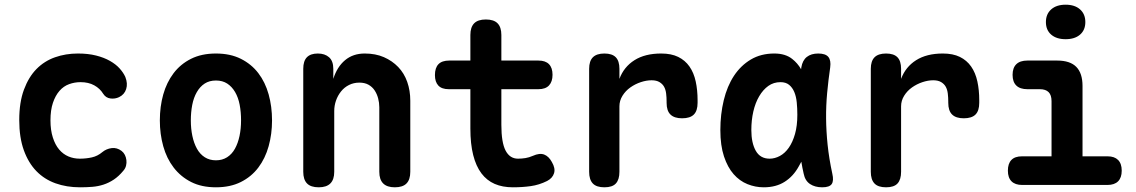

<svg xmlns="http://www.w3.org/2000/svg" viewBox="-20 -788 4840 818"><path d="M62 -277Q62 -352 82 -406Q102 -460 135.5 -494Q169 -528 214.5 -544Q260 -560 312 -560Q355 -560 389 -551.5Q423 -543 448.5 -528.5Q474 -514 490 -496Q506 -478 514 -460Q525 -432 517.5 -408.5Q510 -385 487 -374Q470 -366 450.5 -368.5Q431 -371 420 -388Q406 -411 381.5 -424.5Q357 -438 323 -438Q298 -438 274.5 -429.5Q251 -421 233.5 -401Q216 -381 205.5 -350Q195 -319 195 -275Q195 -234 205 -202.5Q215 -171 232 -151Q249 -131 271.5 -121.5Q294 -112 320 -112Q347 -112 371.5 -117.5Q396 -123 416 -140Q433 -154 455.5 -157Q478 -160 498 -145Q507 -138 512 -128Q517 -118 518.5 -106Q520 -94 517 -82Q514 -70 505 -60Q486 -37 465 -23Q444 -9 421 -1.5Q398 6 373 8Q348 10 321 10Q264 10 216.5 -7Q169 -24 135 -59Q101 -94 81.5 -148Q62 -202 62 -277Z M900 10Q839 10 794.5 -12.5Q750 -35 720 -74Q690 -113 675.5 -165Q661 -217 661 -275Q661 -334 675.5 -385.5Q690 -437 719.5 -476Q749 -515 794 -537.5Q839 -560 900 -560Q961 -560 1006 -537.5Q1051 -515 1080.5 -476.5Q1110 -438 1124.5 -386Q1139 -334 1139 -275Q1139 -217 1124.5 -165Q1110 -113 1080.5 -74Q1051 -35 1006 -12.5Q961 10 900 10ZM900 -105Q927 -105 947.5 -118Q968 -131 981 -154.5Q994 -178 1000.5 -209Q1007 -240 1007 -275Q1007 -311 1001 -342Q995 -373 981.5 -396Q968 -419 948 -432Q928 -445 900 -445Q872 -445 852 -432Q832 -419 818.5 -395.5Q805 -372 799 -341Q793 -310 793 -275Q793 -240 799.5 -209Q806 -178 819 -154.5Q832 -131 852.5 -118Q873 -105 900 -105Z M1404 -315V-56Q1404 -23 1387.5 -6.5Q1371 10 1338 10Q1304 10 1288 -6.5Q1272 -23 1272 -56V-495Q1272 -528 1287.5 -544Q1303 -560 1334 -560Q1364 -560 1382 -544Q1400 -528 1400 -495V-452Q1416 -503 1450 -531.5Q1484 -560 1534 -560Q1580 -560 1615.5 -544.5Q1651 -529 1676.5 -502.5Q1702 -476 1715 -439Q1728 -402 1728 -359V-56Q1728 -23 1712 -6.5Q1696 10 1662 10Q1629 10 1612.5 -6.5Q1596 -23 1596 -56V-331Q1596 -350 1591 -369Q1586 -388 1576 -403Q1566 -418 1550 -427Q1534 -436 1511 -436Q1487 -436 1467 -426Q1447 -416 1433 -398.5Q1419 -381 1411.5 -359.5Q1404 -338 1404 -315Z M2274 -530Q2304 -530 2319 -514.5Q2334 -499 2334 -469.5Q2334 -440 2319 -424Q2304 -408 2274 -408H2116V-256Q2116 -181 2134 -146.5Q2152 -112 2187 -112Q2203 -112 2218.5 -114.5Q2234 -117 2250 -124Q2279 -137 2298.5 -129.5Q2318 -122 2331 -98Q2347 -71 2340.5 -50Q2334 -29 2311 -17Q2277 0 2241 5Q2205 10 2165 10Q2121 10 2087.5 -4.5Q2054 -19 2031 -49.5Q2008 -80 1996 -127.5Q1984 -175 1984 -240V-408H1892Q1862 -408 1847.5 -423.5Q1833 -439 1833 -468Q1833 -499 1848 -514.5Q1863 -530 1894 -530H1984V-639Q1984 -672 2000 -688.5Q2016 -705 2050 -705Q2084 -705 2100 -688.5Q2116 -672 2116 -639V-530Z M2555 10Q2521 10 2505.5 -6.5Q2490 -23 2490 -56V-495Q2490 -528 2506 -544Q2522 -560 2555 -560Q2588 -560 2603.5 -544Q2619 -528 2619 -495V-452Q2638 -503 2683 -531.5Q2728 -560 2797 -560Q2840 -560 2869.5 -545.5Q2899 -531 2917.5 -504.5Q2936 -478 2944 -441Q2952 -404 2952 -361V-350Q2952 -316 2936 -300Q2920 -284 2886 -284Q2853 -284 2836.5 -300Q2820 -316 2820 -350V-355Q2820 -373 2818 -389.5Q2816 -406 2809.5 -418Q2803 -430 2790 -438Q2777 -446 2756 -446Q2734 -446 2710 -438Q2686 -430 2665.5 -415.5Q2645 -401 2632 -380Q2619 -359 2619 -335V-56Q2619 -23 2604 -6.5Q2589 10 2555 10Z M3234 10Q3198 10 3164.5 -3.5Q3131 -17 3105.5 -46Q3080 -75 3064.5 -121.5Q3049 -168 3049 -234Q3049 -301 3063.5 -361Q3078 -421 3107 -465Q3136 -509 3179 -534.5Q3222 -560 3279 -560Q3326 -560 3355 -537Q3378 -519 3393 -493Q3394 -497 3394 -501Q3399 -531 3417.5 -545.5Q3436 -560 3466 -560Q3497 -560 3509 -545.5Q3521 -531 3517 -501Q3509 -446 3504 -392Q3499 -338 3499.5 -283.5Q3500 -229 3506 -171Q3512 -113 3526 -48Q3533 -18 3523.5 -4Q3514 10 3483 10Q3452 10 3431 -4Q3410 -18 3404 -48Q3398 -74 3394 -99Q3389 -89 3383 -79Q3360 -37 3323 -13.5Q3286 10 3234 10ZM3259 -112Q3281 -112 3302.5 -123.5Q3324 -135 3340.5 -158.5Q3357 -182 3367 -217Q3377 -252 3377 -299Q3377 -326 3374.5 -351.5Q3372 -377 3364 -396Q3356 -415 3342 -426.5Q3328 -438 3305 -438Q3276 -438 3253.5 -422Q3231 -406 3214.5 -378Q3198 -350 3189.5 -313Q3181 -276 3181 -234Q3181 -179 3200 -145.5Q3219 -112 3259 -112Z M3755 10Q3721 10 3705.5 -6.5Q3690 -23 3690 -56V-495Q3690 -528 3706 -544Q3722 -560 3755 -560Q3788 -560 3803.5 -544Q3819 -528 3819 -495V-452Q3838 -503 3883 -531.5Q3928 -560 3997 -560Q4040 -560 4069.5 -545.5Q4099 -531 4117.5 -504.5Q4136 -478 4144 -441Q4152 -404 4152 -361V-350Q4152 -316 4136 -300Q4120 -284 4086 -284Q4053 -284 4036.5 -300Q4020 -316 4020 -350V-355Q4020 -373 4018 -389.5Q4016 -406 4009.5 -418Q4003 -430 3990 -438Q3977 -446 3956 -446Q3934 -446 3910 -438Q3886 -430 3865.5 -415.5Q3845 -401 3832 -380Q3819 -359 3819 -335V-56Q3819 -23 3804 -6.5Q3789 10 3755 10Z M4699 -122Q4728 -122 4743.5 -106.5Q4759 -91 4759 -61Q4759 -31 4743.5 -15.5Q4728 0 4698 0H4335Q4305 0 4289.5 -15.5Q4274 -31 4274 -61Q4274 -91 4289 -106.5Q4304 -122 4334 -122H4460V-357Q4460 -383 4447.5 -395.5Q4435 -408 4410 -408H4357Q4326 -408 4310 -423.5Q4294 -439 4294 -469Q4294 -499 4310 -514.5Q4326 -530 4357 -530H4484Q4539 -530 4565.5 -503Q4592 -476 4592 -422V-122ZM4520 -621Q4481 -621 4458.5 -640.5Q4436 -660 4436 -694Q4436 -728 4458.5 -748Q4481 -768 4520 -768Q4559 -768 4581.5 -748Q4604 -728 4604 -694Q4604 -660 4581.5 -640.5Q4559 -621 4520 -621Z"/></svg>

Font: Maple Mono NL
Style: Bold
Weight: 700
Monospace: yes
Designer: subframe7536
Version: Version 7.000